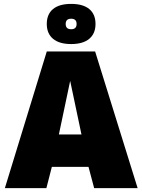

<svg xmlns="http://www.w3.org/2000/svg" viewBox="-20 -965 731 985"><path d="M5 0 220 -701H468L686 0H463L434 -109H246L218 0ZM282 -275H398L340 -550ZM345 -739Q284 -739 252 -766Q220 -793 220 -842Q220 -892 252 -918.5Q284 -945 345 -945Q406 -945 438 -918.5Q470 -892 470 -842Q470 -793 438 -766Q406 -739 345 -739ZM345 -815Q373 -815 373 -842Q373 -869 345 -869Q317 -869 317 -842Q317 -815 345 -815Z"/></svg>

Font: Georama ExtraBold
Style: Regular
Weight: 800
Designer: Jean-Baptiste Levee
Foundry: Production Type
Version: Version 1.001